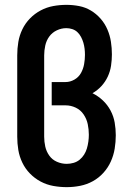

<svg xmlns="http://www.w3.org/2000/svg" viewBox="-20 -763 540 791"><path d="M255 8Q227 8 199.5 3Q172 -2 147.5 -15Q123 -28 103.5 -48Q84 -68 72 -93Q60 -118 55.5 -145Q51 -172 51 -200V-535Q51 -563 55.5 -590Q60 -617 72 -642Q84 -667 103.5 -687Q123 -707 147.5 -720Q172 -733 199 -738Q226 -743 254 -743Q280 -743 306 -738Q332 -733 354.5 -719.5Q377 -706 394.5 -686Q412 -666 422.5 -641.5Q433 -617 437 -591Q441 -565 441 -539Q441 -516 437.5 -492.5Q434 -469 424 -447.5Q414 -426 398 -408.5Q382 -391 361 -379Q385 -367 404 -349Q423 -331 435.5 -307.5Q448 -284 452.5 -258Q457 -232 457 -206Q457 -178 452.5 -150.5Q448 -123 436.5 -97.5Q425 -72 406 -51Q387 -30 362.5 -16.5Q338 -3 310.5 2.5Q283 8 255 8ZM255 -88Q269 -88 283 -92Q297 -96 308 -105Q319 -114 326.5 -126Q334 -138 338 -151.5Q342 -165 344 -179.5Q346 -194 346 -208Q346 -230 341.5 -251.5Q337 -273 324.5 -291.5Q312 -310 292 -319.5Q272 -329 250 -329H193V-425H250Q269 -425 286.5 -435Q304 -445 313.5 -462Q323 -479 326.5 -498.5Q330 -518 330 -537Q330 -550 328.5 -562.5Q327 -575 323.5 -587Q320 -599 314 -610.5Q308 -622 299 -630.5Q290 -639 278 -643Q266 -647 253 -647Q233 -647 214 -638Q195 -629 183 -612.5Q171 -596 166.5 -575.5Q162 -555 162 -535V-200Q162 -179 166.5 -159Q171 -139 183 -122Q195 -105 214.5 -96.5Q234 -88 255 -88Z"/></svg>

Font: Iosevka SS04
Style: Bold
Weight: 700
Monospace: yes
Designer: Belleve Invis
Foundry: Belleve Invis
Version: Version 19.0.0; ttfautohint (v1.8.4)